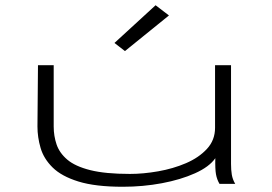

<svg xmlns="http://www.w3.org/2000/svg" viewBox="-20 -702 1040 733"><path d="M449 11Q344 11 279.5 -9Q215 -29 181 -62.5Q147 -96 135 -137Q123 -178 123 -219L125 -453H185V-219Q185 -183 196 -150.5Q207 -118 237 -92.5Q267 -67 324.5 -52.5Q382 -38 476 -38Q527 -38 584 -48Q641 -58 690 -79Q739 -100 770 -133.5Q801 -167 801 -214V-453H862V-76Q862 -53 865 -35Q868 -17 878 0H818Q808 -17 804.5 -37Q801 -57 802 -98Q779 -65 724.5 -40.5Q670 -16 598 -2.5Q526 11 449 11ZM457 -507 417 -538 574 -682 625 -643Z"/></svg>

Font: Inconsolata UltraExpanded Light
Style: Regular
Weight: 300
Width: 9
Monospace: yes
Designer: Raph Levien, Cyreal, Brenton Simpson
Foundry: Raph Levien, Cyreal, Google
Version: Version 3.001; ttfautohint (v1.8.2.53-6de2)